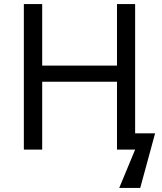

<svg xmlns="http://www.w3.org/2000/svg" viewBox="-20 -734 796 942"><path d="M643 -80H741L668 188H565L643 0H554V-333H187V0H97V-714H187V-412H554V-714H643Z"/></svg>

Font: Noto IKEA Arabic
Style: Regular
Weight: 400
Designer: Monotype Design Team
Foundry: Monotype Imaging Inc.
Version: Version 1.200